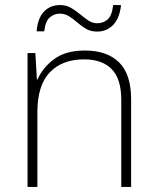

<svg xmlns="http://www.w3.org/2000/svg" viewBox="-20 -740 622 760"><path d="M316 -540Q404 -540 451.5 -493Q499 -446 499 -347V0H460V-345Q460 -428 422 -466.5Q384 -505 313 -505Q226 -505 177 -453.5Q128 -402 128 -297V0H89V-530H120L126 -426H129Q148 -471 193.5 -505.5Q239 -540 316 -540ZM125 -616Q129 -667 153.5 -693.5Q178 -720 218 -720Q242 -720 261 -709Q280 -698 296.5 -684Q313 -670 329.5 -659Q346 -648 365 -648Q388 -648 405.5 -662.5Q423 -677 428 -720H459Q454 -669 428.5 -642Q403 -615 364 -615Q339 -615 320.5 -626Q302 -637 286 -651Q270 -665 253.5 -675.5Q237 -686 216 -686Q195 -686 177.5 -671.5Q160 -657 155 -616Z"/></svg>

Font: Noto Sans Devanagari ExtraLight
Style: Regular
Weight: 200
Designer: Jelle Bosma - Monotype Design Team
Foundry: Monotype Imaging Inc.
Version: Version 2.004; ttfautohint (v1.8.4.7-5d5b)